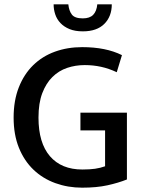

<svg xmlns="http://www.w3.org/2000/svg" viewBox="-20 -858 662 888"><path d="M360 -640Q470 -640 544 -603L520 -524Q484 -541 447.5 -549Q411 -557 372 -557Q329 -557 290.5 -544Q252 -531 222.5 -502Q193 -473 175.5 -427Q158 -381 158 -314Q158 -197 211 -135.5Q264 -74 361 -74Q395 -74 419.5 -77.5Q444 -81 466 -89V-255H352V-337H567V-28Q527 -12 477 -1Q427 10 360 10Q294 10 236 -11Q178 -32 135 -73Q92 -114 67.5 -174.5Q43 -235 43 -314Q43 -393 67 -454Q91 -515 133.5 -556.5Q176 -598 234 -619Q292 -640 360 -640ZM296 -838Q299 -808 312.5 -790.5Q326 -773 363 -773Q395 -773 411 -789.5Q427 -806 430 -838H497Q497 -782 462.5 -747.5Q428 -713 363 -713Q327 -713 301.5 -723.5Q276 -734 259.5 -751.5Q243 -769 235.5 -791.5Q228 -814 228 -838Z"/></svg>

Font: Mukta Medium
Style: Regular
Weight: 500
Designer: Girish Dalvi and Yashodeep Gholap
Foundry: Ek Type
Version: Version 2.538;PS 1.002;hotconv 16.6.51;makeotf.lib2.5.65220;